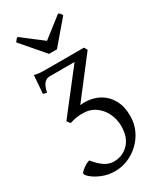

<svg xmlns="http://www.w3.org/2000/svg" viewBox="-232 -773 913 1093"><g transform="rotate(-30 224.5 -226.0)"><path d="M186.5 244.1Q140.1 244.1 102.1 228.8Q64 213.4 41.3 194.3Q18.6 175.3 18.6 164.6Q18.6 160.6 30 150.1Q41.5 139.6 57.4 129.4Q73.2 119.1 86.4 117.2Q114.7 153.3 143.8 173.1Q172.9 192.9 205.6 192.9Q263.7 192.9 302.7 152.3Q341.8 111.8 341.8 37.6Q341.8 -6.3 322.8 -46.1Q303.7 -85.9 267.8 -110.6Q231.9 -135.3 180.2 -133.8Q142.1 -133.8 102.1 -120.1Q98.6 -122.6 93 -130.1Q87.4 -137.7 85 -141.6L293.9 -410.2H127.9Q112.3 -410.2 96.4 -396Q80.6 -381.8 70.8 -336.9L46.9 -342.8L56.2 -461.9Q77.1 -456.1 94 -455.1Q110.8 -454.1 142.1 -454.1H380.9L393.1 -433.1L199.2 -181.2Q207.5 -182.1 215.3 -182.6Q223.1 -183.1 231 -183.1Q283.2 -182.1 324.7 -159.2Q366.2 -136.2 390.6 -92.8Q415 -49.3 415 12.7Q415 64.5 395 106.9Q375 149.4 341.8 180.2Q308.6 210.9 268.1 227.5Q227.5 244.1 186.5 244.1ZM190.9 -522.9 62 -672.9Q68.8 -682.6 72.5 -687Q76.2 -691.4 84 -695.8L218.3 -592.8L350.1 -695.8Q358.4 -691.4 361.8 -687Q365.2 -682.6 371.1 -672.9L243.2 -522.9Z"/></g></svg>

Font: David Libre
Style: Regular
Weight: 400
Designer: Ismar David, J. Victor Gaultney, Annie Olsen and Meir Sadan
Foundry: Monotype Imaging Inc. & SIL International
Version: Version 1.100; ttfautohint (v1.8.4.7-5d5b)